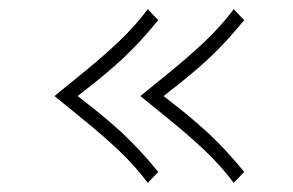

<svg xmlns="http://www.w3.org/2000/svg" viewBox="-20 -463 640 420"><path d="M99.1 -252.9Q105.5 -258.3 155.5 -298.8Q205.6 -339.4 240.7 -372.8Q275.9 -406.2 303.2 -442.9L326.2 -418.9Q316.4 -407.2 306.4 -395.5Q296.4 -383.8 287.8 -374.5Q279.3 -365.2 268.8 -354.7Q258.3 -344.2 251 -337.2Q243.7 -330.1 232.4 -320.3Q221.2 -310.5 215.3 -305.4Q209.5 -300.3 197.8 -290.8Q186 -281.2 181.6 -277.8Q177.2 -274.4 165 -264.9Q152.8 -255.4 149.9 -252.9Q152.8 -250.5 165 -241Q177.2 -231.4 181.6 -228Q186 -224.6 197.8 -215.1Q209.5 -205.6 215.3 -200.4Q221.2 -195.3 232.4 -185.5Q243.7 -175.8 251 -168.7Q258.3 -161.6 268.8 -151.1Q279.3 -140.6 287.8 -131.3Q296.4 -122.1 306.4 -110.4Q316.4 -98.6 326.2 -86.9L303.2 -63Q275.9 -99.6 240.7 -133.1Q205.6 -166.5 155.5 -207Q105.5 -247.6 99.1 -252.9ZM287.1 -252.9Q293.5 -258.3 343.5 -298.8Q393.6 -339.4 428.7 -372.8Q463.9 -406.2 491.2 -442.9L514.2 -418.9Q504.4 -407.2 494.4 -395.5Q484.4 -383.8 475.8 -374.5Q467.3 -365.2 456.8 -354.7Q446.3 -344.2 439 -337.2Q431.6 -330.1 420.4 -320.3Q409.2 -310.5 403.3 -305.4Q397.5 -300.3 385.7 -290.8Q374 -281.2 369.6 -277.8Q365.2 -274.4 353 -264.9Q340.8 -255.4 337.9 -252.9Q340.8 -250.5 353 -241Q365.2 -231.4 369.6 -228Q374 -224.6 385.7 -215.1Q397.5 -205.6 403.3 -200.4Q409.2 -195.3 420.4 -185.5Q431.6 -175.8 439 -168.7Q446.3 -161.6 456.8 -151.1Q467.3 -140.6 475.8 -131.3Q484.4 -122.1 494.4 -110.4Q504.4 -98.6 514.2 -86.9L491.2 -63Q463.9 -99.6 428.7 -133.1Q393.6 -166.5 343.5 -207Q293.5 -247.6 287.1 -252.9Z"/></svg>

Font: Compagnon Light
Style: Regular
Weight: 400
Designer: Juliette Duhe, Lea Pradine
Foundry: Velvetyne Type Foundry
Version: Version 1.000;PS 001.000;hotconv 1.0.88;makeotf.lib2.5.64775